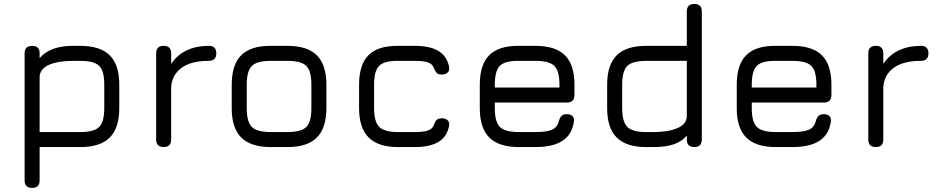

<svg xmlns="http://www.w3.org/2000/svg" viewBox="-20 -720 4581 940"><path d="M137.5 200Q100.5 200 100.5 163V-459Q100.5 -495.5 137.5 -495.5Q174 -495.5 174 -459V-435.5Q199.5 -465.5 240 -480.5Q280.5 -495.5 335.5 -495.5H373.5Q471 -495.5 517.5 -449Q564 -402.5 564 -305V-191Q564 -93.5 517.5 -46.8Q471 0 373.5 0H174V163Q174 200 137.5 200ZM174 -73.5H373.5Q441 -73.5 465.8 -98.5Q490.5 -123.5 490.5 -191V-305Q490.5 -372.5 465.8 -397.2Q441 -422 373.5 -422H335.5Q267 -422 222.5 -403.8Q178 -385.5 174 -346.5Z M781.5 0Q744.5 0 744.5 -37V-459Q744.5 -495.5 781.5 -495.5Q818 -495.5 818 -459V-407Q846.5 -450.5 893.2 -473Q940 -495.5 1002 -495.5Q1039 -495.5 1039 -459Q1039 -422 1002 -422Q914.5 -422 868 -387.2Q821.5 -352.5 818 -292.5V-37Q818 0 781.5 0Z M1305.5 0Q1208 0 1161.2 -46.5Q1114.5 -93 1114.5 -190V-305Q1114.5 -403.5 1161.2 -449.8Q1208 -496 1305.5 -495.5H1387.5Q1485 -495.5 1531.5 -449Q1578 -402.5 1578 -305V-191Q1578 -93.5 1531.5 -46.8Q1485 0 1387.5 0ZM1188 -190Q1188 -123.5 1213 -98.5Q1238 -73.5 1305.5 -73.5H1387.5Q1455 -73.5 1479.8 -98.5Q1504.5 -123.5 1504.5 -191V-305Q1504.5 -372.5 1479.8 -397.2Q1455 -422 1387.5 -422H1305.5Q1260.5 -422 1235 -411.5Q1209.5 -401 1198.8 -375.5Q1188 -350 1188 -305Z M1929 0Q1831.5 0 1784.8 -46.8Q1738 -93.5 1738 -191V-306Q1738 -403.5 1784.2 -450Q1830.5 -496.5 1929 -495.5H2011Q2085 -495.5 2126.5 -470.5Q2168 -445.5 2178.5 -393.5Q2182 -375 2171.8 -365Q2161.5 -355 2142.5 -355Q2125.5 -355 2117.5 -363.8Q2109.5 -372.5 2103.5 -388.5Q2096.5 -407 2075.2 -414.5Q2054 -422 2011 -422H1929Q1862 -423 1836.8 -398.2Q1811.5 -373.5 1811.5 -306V-191Q1811.5 -123.5 1836.8 -98.5Q1862 -73.5 1929 -73.5H2011Q2054 -73.5 2075.2 -81Q2096.5 -88.5 2103.5 -107.5Q2109.5 -124 2117.5 -132.5Q2125.5 -141 2143 -141Q2161.5 -141 2171.8 -130.8Q2182 -120.5 2178.5 -102.5Q2168 -50.5 2126.5 -25.2Q2085 0 2011 0Z M2402.5 -218V-190Q2402.5 -123.5 2427.5 -98.5Q2452.5 -73.5 2520 -73.5H2602Q2657 -73.5 2682.8 -85.2Q2708.5 -97 2716 -126.5Q2720 -143 2728.8 -152Q2737.5 -161 2755 -161Q2773.5 -161 2783 -151.2Q2792.5 -141.5 2789.5 -123Q2780 -60.5 2733.2 -30.2Q2686.5 0 2602 0H2520Q2422.5 0 2375.8 -46.5Q2329 -93 2329 -190V-305Q2329 -404 2375.8 -450.2Q2422.5 -496.5 2520 -495.5H2602Q2699.5 -495.5 2746 -449.2Q2792.5 -403 2792.5 -305V-255Q2792.5 -218 2756 -218ZM2520 -422Q2452.5 -423 2427.5 -398Q2402.5 -373 2402.5 -305V-291.5H2719V-305Q2719 -372.5 2694.2 -397.2Q2669.5 -422 2602 -422Z M3143.5 0Q3046 0 2999.2 -46.8Q2952.5 -93.5 2952.5 -191V-305Q2952.5 -402.5 2999.2 -449Q3046 -495.5 3143.5 -495.5H3342.5V-664Q3342.5 -700.5 3379.5 -700.5Q3416 -700.5 3416 -664V-37Q3416 0 3379.5 0Q3342.5 0 3342.5 -37V-56Q3319.5 -28.5 3280.5 -14.2Q3241.5 0 3181.5 0ZM3143.5 -73.5H3181.5Q3251.5 -73.5 3297 -93Q3342.5 -112.5 3342.5 -152.5V-422H3143.5Q3076 -422 3051 -396.8Q3026 -371.5 3026 -305V-191Q3026 -123.5 3051.2 -98.5Q3076.5 -73.5 3143.5 -73.5Z M3660.5 -218V-190Q3660.5 -123.5 3685.5 -98.5Q3710.5 -73.5 3778 -73.5H3860Q3915 -73.5 3940.8 -85.2Q3966.5 -97 3974 -126.5Q3978 -143 3986.8 -152Q3995.5 -161 4013 -161Q4031.5 -161 4041 -151.2Q4050.5 -141.5 4047.5 -123Q4038 -60.5 3991.2 -30.2Q3944.5 0 3860 0H3778Q3680.5 0 3633.8 -46.5Q3587 -93 3587 -190V-305Q3587 -404 3633.8 -450.2Q3680.5 -496.5 3778 -495.5H3860Q3957.5 -495.5 4004 -449.2Q4050.5 -403 4050.5 -305V-255Q4050.5 -218 4014 -218ZM3778 -422Q3710.5 -423 3685.5 -398Q3660.5 -373 3660.5 -305V-291.5H3977V-305Q3977 -372.5 3952.2 -397.2Q3927.5 -422 3860 -422Z M4268 0Q4231 0 4231 -37V-459Q4231 -495.5 4268 -495.5Q4304.5 -495.5 4304.5 -459V-407Q4333 -450.5 4379.8 -473Q4426.5 -495.5 4488.5 -495.5Q4525.5 -495.5 4525.5 -459Q4525.5 -422 4488.5 -422Q4401 -422 4354.5 -387.2Q4308 -352.5 4304.5 -292.5V-37Q4304.5 0 4268 0Z"/></svg>

Font: Jura Light SemiBold
Style: Regular
Weight: 600
Version: Version 5.106